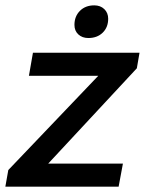

<svg xmlns="http://www.w3.org/2000/svg" viewBox="-42 -697 541 717"><path d="M-11 -62 325 -414H66L81 -500H479L469 -442L138 -86H417L401 0H-22ZM236 -604Q236 -636 256.5 -656.5Q277 -677 310 -677Q333 -677 347.5 -663Q362 -649 362 -627Q362 -595 341.5 -575Q321 -555 288 -555Q265 -555 250.5 -568.5Q236 -582 236 -604Z"/></svg>

Font: Sarabun SemiBold
Style: Italic
Weight: 600
Italic angle: -10°
Designer: Suppakit Chalermlarp | Katatrad Co.,Ltd.
Foundry: Cadson Demak Co.,Ltd.
Version: Version 1.000; ttfautohint (v1.6)